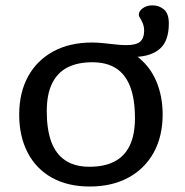

<svg xmlns="http://www.w3.org/2000/svg" viewBox="-20 -670 676 700"><path d="M306.5 -62Q360.5 -62 397.5 -81.2Q434.5 -100.5 453.2 -139.8Q472 -179 472 -240.5Q472 -307.5 455.2 -352.5Q438.5 -397.5 404.2 -420.2Q370 -443 316.5 -443Q262.5 -443 225.8 -424Q189 -405 169.8 -365.5Q150.5 -326 150.5 -264.5Q150.5 -197.5 167.2 -152.5Q184 -107.5 218.8 -84.8Q253.5 -62 306.5 -62ZM595.5 -584.5Q595.5 -521.5 563.8 -493Q532 -464.5 473.5 -462.5L475 -468Q525 -431.5 549 -375.8Q573 -320 573 -253Q573 -173 540.5 -114Q508 -55 448.2 -22.5Q388.5 10 307 10Q227 10 169.2 -22.2Q111.5 -54.5 80.8 -113.8Q50 -173 50 -252Q50 -332 82.2 -391Q114.5 -450 174.2 -482.5Q234 -515 316 -515Q336 -515 358.5 -512.5Q381 -510 402.5 -507.8Q424 -505.5 440 -505.5Q477.5 -505.5 491.5 -518.5Q505.5 -531.5 505.5 -557.5Q505.5 -572.5 500.8 -584.2Q496 -596 491 -603.8Q486 -611.5 486 -615.5Q486 -630 500.8 -640.2Q515.5 -650.5 535.5 -650.5Q560 -650.5 577.8 -635.5Q595.5 -620.5 595.5 -584.5Z"/></svg>

Font: Newsreader 7pt
Style: Regular
Weight: 400
Designer: Hugues Gentile
Foundry: Production Type
Version: Version 1.003